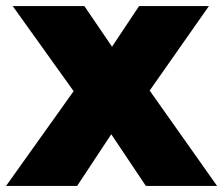

<svg xmlns="http://www.w3.org/2000/svg" viewBox="-49 -615 738 635"><path d="M433.5 0 319 -171 194.5 -313.5 -7 -595H230L321.5 -460.5L446 -315.5L669 0ZM-29 0 194.5 -313.5 321.5 -460.5 411 -595H642L446 -315.5L319 -171L206 0Z"/></svg>

Font: Encode Sans SC Black
Style: Regular
Weight: 900
Version: Version 3.002